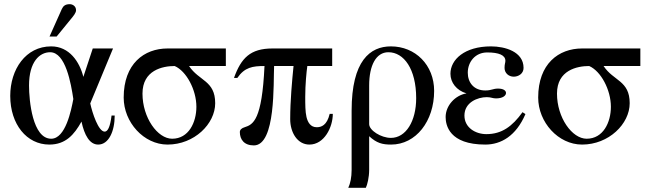

<svg xmlns="http://www.w3.org/2000/svg" viewBox="-20 -682 3115 919"><path d="M331 -208C321 -155 294 -18 225 -18C136 -18 119 -199 119 -273C119 -387 170 -432 220 -432C294 -432 320 -282 331 -208ZM514 -129C507 -72 495 -52 481 -52C451 -52 422 -141 412 -187L521 -450H424L379 -314C361 -386 312 -460 225 -460C103 -460 29 -350 29 -223C29 -87 108 10 216 10C294 10 335 -37 370 -100C384 -35 409 10 450 10C500 10 529 -53 529 -129ZM217 -507H251L317 -588C333 -607 344 -621 344 -633C344 -653 327 -662 314 -662C293 -662 283 -654 276 -639Z M920 -171C920 -96 883 -18 804 -18C734 -18 662 -119 662 -234C662 -346 758 -366 816 -366C872 -342 920 -252 920 -171ZM1061 -366V-450H782C670 -450 572 -377 572 -215C572 -97 668 10 782 10C910 10 1010 -89 1010 -188C1010 -297 932 -294 885 -366Z M1558 -137C1545 -82 1518 -73 1496 -73C1466 -73 1453 -97 1447 -122C1441 -147 1441 -184 1441 -218C1441 -278 1447 -338 1451 -366H1570V-450H1284C1178 -450 1134 -404 1100 -309H1116C1151 -360 1189 -366 1246 -366C1234 -107 1192 -86 1151 -73C1137 -69 1128 -61 1128 -50C1128 -15 1148 14 1195 14C1301 14 1288 -288 1292 -366H1385C1378 -296 1369 -199 1369 -112C1369 -47 1404 10 1461 10C1532 10 1573 -73 1573 -137Z M1747 -273C1747 -369 1780 -432 1839 -432C1913 -432 1972 -352 1972 -212C1972 -102 1923 -22 1851 -22C1804 -22 1747 -58 1747 -88ZM1663 132C1663 166 1657 196 1647 217H1731C1738 203 1747 167 1747 131V-30C1783 3 1810 10 1852 10C1971 10 2058 -102 2058 -247C2058 -371 1968 -460 1851 -460C1752 -460 1663 -392 1663 -152Z M2481 -145C2432 -77 2382 -40 2308 -40C2256 -40 2203 -71 2203 -129C2203 -192 2266 -217 2310 -217C2331 -217 2337 -211 2354 -211C2386 -211 2402 -224 2402 -237C2402 -248 2390 -258 2364 -258C2339 -258 2333 -249 2303 -249C2247 -249 2219 -288 2219 -334C2219 -386 2255 -431 2312 -431C2368 -431 2399 -418 2399 -391C2399 -381 2395 -376 2395 -357C2395 -332 2415 -315 2439 -315C2461 -315 2486 -329 2486 -357C2486 -435 2397 -460 2330 -460C2204 -460 2136 -397 2136 -329C2136 -287 2165 -249 2213 -235C2158 -226 2113 -176 2113 -122C2113 -83 2130 10 2303 10C2378 10 2450 -31 2495 -136Z M2904 -171C2904 -96 2867 -18 2788 -18C2718 -18 2646 -119 2646 -234C2646 -346 2742 -366 2800 -366C2856 -342 2904 -252 2904 -171ZM3045 -366V-450H2766C2654 -450 2556 -377 2556 -215C2556 -97 2652 10 2766 10C2894 10 2994 -89 2994 -188C2994 -297 2916 -294 2869 -366Z"/></svg>

Font: XITS Math
Style: Regular
Weight: 400
Designer: MicroPress Inc., with final additions and corrections provided by Coen Hoffman, Elsevier (retired)
Version: Version 1.302